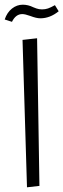

<svg xmlns="http://www.w3.org/2000/svg" viewBox="-33 -795 270 818"><path d="M82 3 63 -625 125 -632 135 -3ZM-13 -712Q-3 -742 18 -758.5Q39 -775 64 -775Q87 -775 109 -764Q111 -763 122 -759Q133 -755 146 -755Q160 -755 171.5 -759Q183 -763 201 -773L217 -747Q180 -717 139 -717Q122 -717 96 -727Q74 -735 62 -735Q34 -735 18 -702Z"/></svg>

Font: FiraGO Light
Style: Italic
Weight: 300
Italic angle: -8°
Designer: bBox Type GmbH
Foundry: bBox Type GmbH
Version: Version 1.001